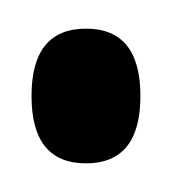

<svg xmlns="http://www.w3.org/2000/svg" viewBox="-20 -401 120 134"><path d="M40 -287Q2 -287 2 -334Q2 -381 40 -381Q78 -381 78 -334Q78 -287 40 -287Z"/></svg>

Font: Bricolage Grotesque 96pt Condensed Light
Style: Regular
Weight: 300
Width: 3
Designer: Mathieu Triay
Foundry: Atelier Triay
Version: Version 1.001; ttfautohint (v1.8.4.7-5d5b);gftools[0.9.33.de